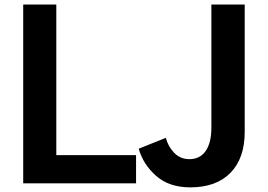

<svg xmlns="http://www.w3.org/2000/svg" viewBox="-20 -806 1177 844"><path d="M589.8 -152.3 709 -200.2Q718.8 -162.1 745.6 -134.3Q772.5 -106.4 812.5 -106.4Q859.4 -106.4 884.3 -142.6Q909.2 -178.7 909.2 -245.1V-786.1H1055.7V-226.6Q1055.7 -110.4 993.2 -46.4Q930.7 17.6 816.4 17.6Q723.6 17.6 666.5 -32.7Q609.4 -83 589.8 -152.3ZM82 0V-786.1H227.5V-124H578.1V0Z"/></svg>

Font: Gothic A1 ExtraBold
Style: Regular
Weight: 800
Designer: HanYang I&C Co.,Ltd.
Foundry: HanYang I&C Co.,Ltd.
Version: Version 2.50